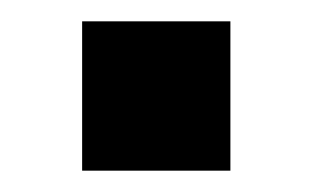

<svg xmlns="http://www.w3.org/2000/svg" viewBox="-20 -160 293 180"><path d="M57 0V-140H196V0Z"/></svg>

Font: Instrument Sans SemiCondensed SemiBold
Style: Regular
Weight: 600
Width: 4
Designer: Rodrigo Fuenzalida
Foundry: fragTYPE
Version: Version 1.000;gftools[0.9.28]